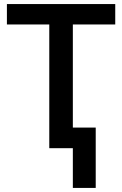

<svg xmlns="http://www.w3.org/2000/svg" viewBox="-20 -734 606 951"><path d="M340.8 -102.1H454.1V196.8H340.8V0H224.1V-612.8H14.2V-713.9H550.8V-612.8H340.8Z"/></svg>

Font: JBL Sans
Style: Semibold
Weight: 600
Version: Version 1.10